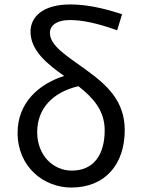

<svg xmlns="http://www.w3.org/2000/svg" viewBox="-20 -829 634 862"><path d="M300 13C452 13 540 -91 540 -245C540 -375 461 -447 367 -515C279 -579 204 -623 204 -682C204 -712 231 -739 294 -739C347 -739 414 -726 506 -693L528 -765C438 -795 363 -809 295 -809C172 -809 117 -753 117 -687C117 -603 190 -543 268 -488C151 -451 59 -365 59 -233C59 -79 177 13 300 13ZM332 -442C397 -391 450 -334 450 -244C450 -135 401 -63 302 -63C221 -63 147 -129 147 -236C147 -341 216 -415 332 -442Z"/></svg>

Font: ChiuKong Gothic CL
Style: Regular
Weight: 400
Designer: Ryoko NISHIZUKA 西塚涼子 (kana, bopomofo & ideographs); Paul D. Hunt (Latin, Greek & Cyrillic); Sandoll Communications 산돌커뮤니
Foundry: Adobe
Version: Version 1.300